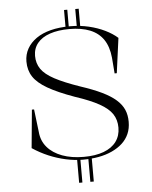

<svg xmlns="http://www.w3.org/2000/svg" viewBox="-62 -866 839 1057"><g transform="rotate(-5 357.5 -337.5)"><path d="M394 140V0H413V140ZM332 140V0H350V140ZM332 -716V-815H350V-716ZM394 -716V-815H413V-716ZM364 15Q319 15 270.5 4.5Q222 -6 176 -25.5Q130 -45 88 -73L108 -284H120L135 -159Q139 -109 169.5 -73.5Q200 -38 251.5 -19Q303 0 370 0Q435 0 480.5 -17Q526 -34 550 -66.5Q574 -99 574 -144Q574 -187 553 -219Q532 -251 483 -278.5Q434 -306 349 -334Q257 -367 202.5 -398.5Q148 -430 124.5 -466Q101 -502 101 -550Q101 -589 119 -621Q137 -653 170 -676Q203 -699 250 -711Q297 -723 357 -723Q412 -723 460.5 -711.5Q509 -700 549 -680.5Q589 -661 617 -636L591 -443H579L572 -531Q566 -592 539.5 -631Q513 -670 466 -689Q419 -708 352 -708Q289 -708 244 -692.5Q199 -677 175 -647.5Q151 -618 151 -577Q151 -536 172.5 -504.5Q194 -473 245.5 -445.5Q297 -418 384 -388Q454 -365 501.5 -342Q549 -319 578 -293.5Q607 -268 620 -238.5Q633 -209 633 -171Q633 -134 620 -104.5Q607 -75 583 -53Q559 -31 525.5 -15.5Q492 0 451.5 7.5Q411 15 364 15Z"/></g></svg>

Font: Kalnia Light
Style: Regular
Weight: 300
Designer: Frida Medrano
Foundry: Frida Medrano
Version: Version 1.105